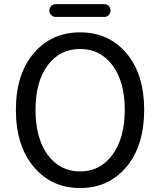

<svg xmlns="http://www.w3.org/2000/svg" viewBox="-20 -905 781 937"><path d="M57.6 -369.1Q57.6 -543 144.5 -645Q231.4 -747.1 371.1 -747.1Q510.7 -747.1 597.2 -645Q683.6 -543 683.6 -369.1Q683.6 -194.3 597.2 -90.8Q510.7 12.7 371.1 12.7Q231.4 12.7 144.5 -90.8Q57.6 -194.3 57.6 -369.1ZM371.1 -68.4Q469.7 -68.4 529.3 -150.4Q588.9 -232.4 588.9 -369.1Q588.9 -505.9 529.3 -585.9Q469.7 -666 371.1 -666Q271.5 -666 212.4 -585.9Q153.3 -505.9 153.3 -368.7Q153.3 -231.4 212.4 -149.9Q271.5 -68.4 371.1 -68.4ZM252.9 -822.3Q239.3 -822.3 230 -831.5Q220.7 -840.8 220.7 -853.5Q220.7 -866.2 230 -875.5Q239.3 -884.8 252.9 -884.8H488.3Q502 -884.8 510.7 -875.5Q519.5 -866.2 519.5 -853.5Q519.5 -840.8 510.7 -831.5Q502 -822.3 488.3 -822.3Z"/></svg>

Font: Gen Jyuu Gothic Regular
Style: Regular
Weight: 400
Designer: [Source Han Sans]
Ryoko NISHIZUKA  (kana & ideographs); Paul D. Hunt (Latin, Greek & Cyrillic); Wenlong ZHANG  (bopomofo
Version: Version 1.002.20150607